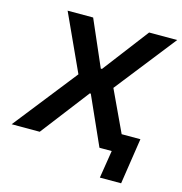

<svg xmlns="http://www.w3.org/2000/svg" viewBox="-147 -816 1031 1090"><g transform="rotate(15 368.0 -271.0)"><path d="M538 163 564 0H513L529 -107H704L663 163ZM-24 0 287 -395V-332L116 -705H266L383 -436H390L595 -705H760L464 -328L462 -388L644 0H492L365 -284H359L141 0Z"/></g></svg>

Font: Nunito Sans 6pt
Style: Bold Italic
Weight: 700
Italic angle: -9°
Version: Version 3.101;gftools[0.9.27]